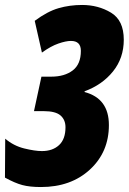

<svg xmlns="http://www.w3.org/2000/svg" viewBox="-22 -744 519 774"><path d="M143 10Q264 10 340.5 -60.5Q417 -131 417 -240Q417 -347 319 -373V-376Q390 -402 433.5 -456Q477 -510 477 -584Q477 -662 425.5 -693Q374 -724 309 -724Q259 -724 214 -711Q169 -698 118 -660L147 -532Q183 -558 213.5 -568.5Q244 -579 264 -579Q304 -579 304 -539Q304 -485 271 -460Q238 -435 185 -435H145L115 -296H154Q202 -296 222 -278.5Q242 -261 242 -231Q242 -183 216 -159Q190 -135 147 -135Q119 -135 76 -145.5Q33 -156 -1 -185L-2 -28Q38 -6 68 2Q98 10 143 10Z"/></svg>

Font: Noto Sans Display Condensed Black
Style: Italic
Weight: 900
Width: 3
Italic angle: -192°
Designer: Monotype Design Team
Foundry: Monotype Imaging Inc.
Version: Version 1.900